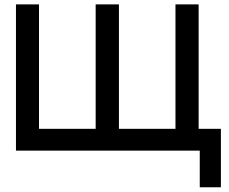

<svg xmlns="http://www.w3.org/2000/svg" viewBox="-20 -670 1020 854"><path d="M509 -97H760.5V-650.5H863.5V-97H962.5V163H868.5V0H51V-650.5H153.5V-97H405.5V-650.5H509Z"/></svg>

Font: Overused Grotesk Medium
Style: Regular
Weight: 525
Version: Version 0.004